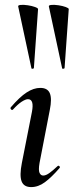

<svg xmlns="http://www.w3.org/2000/svg" viewBox="-20 -753 300 782"><path d="M107 9Q77 9 68 -14.5Q59 -38 69 -89L110 -297Q120 -349 94 -349Q84 -349 68 -338.5Q52 -328 33 -307Q29 -303 25 -307.5Q21 -312 24 -316Q60 -358 88.5 -376.5Q117 -395 144 -395Q174 -395 183 -373Q192 -351 183 -306L141 -89Q136 -60 141 -49Q146 -38 156 -38Q167 -38 181.5 -48.5Q196 -59 214 -76Q218 -80 222 -76Q226 -72 222 -68Q190 -31 163 -11Q136 9 107 9ZM108 -475 54 -727Q53 -732 65 -733Q77 -734 93.5 -731.5Q110 -729 122.5 -724.5Q135 -720 135 -716L118 -476Q118 -474 113.5 -473Q109 -472 108 -475ZM233 -475 179 -727Q178 -732 190 -733Q202 -734 218.5 -731.5Q235 -729 247.5 -724.5Q260 -720 260 -716L243 -476Q243 -474 238.5 -473Q234 -472 233 -475Z"/></svg>

Font: Cormorant Garamond Light SemiBold
Style: Italic
Weight: 600
Italic angle: -10°
Version: Version 4.001